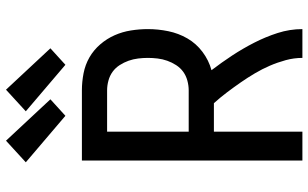

<svg xmlns="http://www.w3.org/2000/svg" viewBox="-214 -814 1028 640"><g transform="rotate(-90 300.0 -494.0)"><path d="M85 0V-735H319Q347 -735 375.5 -729.5Q404 -724 428.5 -710Q453 -696 472 -674Q491 -652 502.5 -626Q514 -600 518.5 -571.5Q523 -543 523 -515Q523 -481 516 -447Q509 -413 492 -383.5Q475 -354 447 -333Q419 -312 386 -303Q412 -269 435 -234Q458 -199 477.5 -161Q497 -123 510 -82.5Q523 -42 523 0H427Q427 -28 419.5 -55.5Q412 -83 401 -108.5Q390 -134 375.5 -158.5Q361 -183 345 -206Q329 -229 312 -251.5Q295 -274 276 -295H181V0ZM181 -379H319Q335 -379 351.5 -383.5Q368 -388 381 -397.5Q394 -407 403 -421Q412 -435 417.5 -450.5Q423 -466 425 -482.5Q427 -499 427 -515Q427 -531 425 -547.5Q423 -564 417.5 -579.5Q412 -595 403 -609Q394 -623 381 -632.5Q368 -642 351.5 -646.5Q335 -651 319 -651H181ZM404 -790 249 -922 321 -988 459 -840ZM234 -790 79 -922 151 -988 289 -840Z"/></g></svg>

Font: Iosevka Curly Medium Extended
Style: Regular
Weight: 500
Width: 7
Monospace: yes
Designer: Belleve Invis
Foundry: Belleve Invis
Version: Version 11.1.0; ttfautohint (v1.8.3)